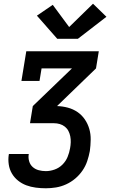

<svg xmlns="http://www.w3.org/2000/svg" viewBox="-20 -805 640 1030"><path d="M226 205Q199 205 172 201.5Q145 198 121 189Q97 180 77 164Q57 148 44 126Q31 104 27 77.5Q23 51 27 25Q27 24 27.5 23Q28 22 28 21H135Q135 21 134.5 21.5Q134 22 134 23Q131 42 136.5 60.5Q142 79 155.5 91Q169 103 187.5 108Q206 113 226 113Q249 113 273 104.5Q297 96 315 78Q333 60 342.5 37Q352 14 356 -10Q359 -26 359.5 -42Q360 -58 357 -73.5Q354 -89 347 -102.5Q340 -116 328 -125.5Q316 -135 301 -139.5Q286 -144 269 -144H141L156 -236L366 -438H203L192 -371H95L121 -530H510L495 -438L286 -236Q316 -235 344 -227.5Q372 -220 395.5 -204Q419 -188 435 -164.5Q451 -141 459 -113.5Q467 -86 466.5 -55.5Q466 -25 462 5Q457 32 448 59Q439 86 422.5 110Q406 134 383.5 153Q361 172 334.5 184Q308 196 280.5 200.5Q253 205 226 205ZM287 -597 178 -721 263 -779 351 -660 479 -785 551 -715 398 -597Z"/></svg>

Font: Iosevka Slab SmBdExObl
Style: Regular
Weight: 600
Width: 7
Italic angle: -9°
Monospace: yes
Designer: Belleve Invis
Foundry: Belleve Invis
Version: Version 11.1.0; ttfautohint (v1.8.3)